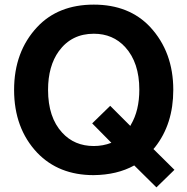

<svg xmlns="http://www.w3.org/2000/svg" viewBox="-20 -747 810 831"><path d="M644 -102 735 -12 657 64 561 -31Q487 10 385 11Q234 11 141 -86Q41 -192 41 -358Q41 -523 141 -630Q232 -727 386 -727Q539 -727 630 -630Q730 -522 730 -358Q730 -210 651 -110ZM544 -202 547 -208Q583 -269 583 -359Q583 -476 522 -543Q469 -601 386 -601Q290 -601 235 -526Q188 -461 188 -358Q188 -239 249 -173Q302 -115 386 -115Q426 -115 462 -129L379 -213L457 -289Z"/></svg>

Font: Almarai Bold
Style: Regular
Weight: 700
Designer: Boutros International 2019
Foundry: Created by Boutros International 2019
Version: Version 1.10